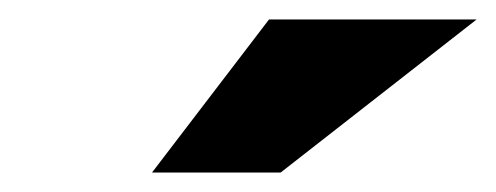

<svg xmlns="http://www.w3.org/2000/svg" viewBox="-20 -760 509 197"><path d="M268 -583H136L256 -740H469Z"/></svg>

Font: Instrument Sans
Style: Bold Italic
Weight: 700
Italic angle: -13°
Designer: Rodrigo Fuenzalida
Foundry: fragTYPE
Version: Version 1.000;gftools[0.9.28]